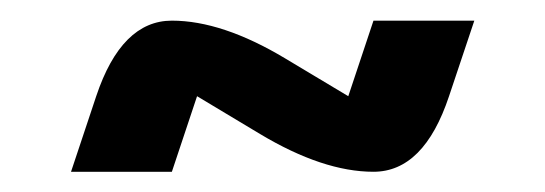

<svg xmlns="http://www.w3.org/2000/svg" viewBox="-20 -435 528 186"><path d="M439.5 -415 415 -341.8Q390.6 -268.6 341.8 -268.6Q293 -268.6 231.9 -305.2L170.9 -341.8L146.5 -268.6H48.8L73.2 -341.8Q97.7 -415 146.5 -415Q195.3 -415 256.3 -378.4L317.4 -341.8L341.8 -415Z"/></svg>

Font: BabelStone Runic Long Branch
Style: Regular
Weight: 400
Designer: Andrew West
Foundry: BabelStone
Version: Version 3.002 March 14, 2022